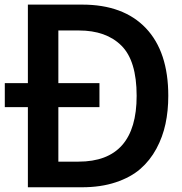

<svg xmlns="http://www.w3.org/2000/svg" viewBox="-31 -792 770 812"><path d="M86.9 0V-772.5H316.4Q491.2 -772.5 585.9 -672.9Q680.7 -573.2 680.7 -386.7Q680.7 -323.2 668.9 -268.1Q657.2 -212.9 630.4 -163.1Q603.5 -113.3 562.5 -77.6Q521.5 -42 458.5 -21Q395.5 0 315.4 0ZM215.8 -108.4H300.8Q546.9 -108.4 546.9 -386.7Q546.9 -535.2 482.4 -599.1Q418 -663.1 302.7 -663.1H215.8ZM-10.7 -338.9V-440.4H389.6V-338.9Z"/></svg>

Font: Gothic A1
Style: Bold
Weight: 700
Version: Version 2.50